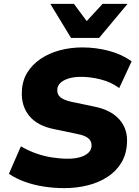

<svg xmlns="http://www.w3.org/2000/svg" viewBox="-20 -961 716 992"><path d="M312 11Q259 11 207 3Q155 -5 109 -21.5Q63 -38 26 -63L88 -205Q125 -183 166 -168.5Q207 -154 249 -147.5Q291 -141 330 -141Q369 -141 396 -149.5Q423 -158 437.5 -172.5Q452 -187 453 -206Q454 -223 446 -235.5Q438 -248 420 -256.5Q402 -265 374 -270L259 -294Q173 -311 131 -362.5Q89 -414 93 -489Q95 -544 121 -586Q147 -628 190 -657Q233 -686 288.5 -701Q344 -716 406 -716Q475 -716 542 -698.5Q609 -681 660 -644L596 -506Q554 -537 501 -550.5Q448 -564 399 -564Q362 -564 334.5 -555.5Q307 -547 292 -532.5Q277 -518 276 -499Q274 -474 291.5 -459Q309 -444 349 -435L464 -411Q552 -394 596.5 -344Q641 -294 636 -221Q633 -163 606.5 -119.5Q580 -76 535.5 -47Q491 -18 433.5 -3.5Q376 11 312 11ZM347 -765 240 -941H362L428 -852L510 -941H639L492 -765Z"/></svg>

Font: Nunito Sans 10pt Black
Style: Italic
Weight: 900
Italic angle: -9°
Designer: Vernon Adams
Foundry: Vernon Adams
Version: Version 3.101;gftools[0.9.27]